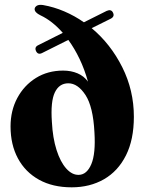

<svg xmlns="http://www.w3.org/2000/svg" viewBox="-20 -769 600 801"><path d="M130.5 -555.5Q122.5 -572.5 139.5 -580.5L242 -632Q198 -682 149 -705Q124 -717 124.5 -731.5Q125 -739.5 133.5 -745Q142 -750.5 159.5 -748Q205 -740 248.2 -721.5Q291.5 -703 330 -676L425 -723.5Q444 -732 451.5 -716Q459.5 -699.5 441 -690.5L362.5 -651.5Q441.5 -585.5 490 -488.8Q538.5 -392 538.5 -282Q538.5 -186.5 505.5 -120.8Q472.5 -55 413.8 -21.2Q355 12.5 279 12.5Q200 12.5 142.8 -19.2Q85.5 -51 54.8 -108.2Q24 -165.5 24 -241.5Q24 -307.5 52.2 -360.2Q80.5 -413 130 -443.8Q179.5 -474.5 243.5 -474.5Q276.5 -474.5 303.2 -463.2Q330 -452 347 -428.5Q333 -479 312 -523Q291 -567 265 -602.5L155 -547.5Q138.5 -539.5 130.5 -555.5ZM196.5 -260Q200 -193 216 -143Q232 -93 256.5 -65.8Q281 -38.5 309 -39.5Q342.5 -40.5 361 -84.2Q379.5 -128 374 -217Q368.5 -324 336.5 -372.8Q304.5 -421.5 265 -421.5Q227 -421.5 208.8 -383.5Q190.5 -345.5 196.5 -260Z"/></svg>

Font: Fraunces 72pt S000
Style: Bold
Weight: 700
Version: Version 1.000; ttfautohint (v1.8.3)